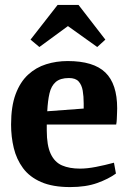

<svg xmlns="http://www.w3.org/2000/svg" viewBox="-20 -750 521 780"><path d="M265 10Q194 10 147 -10.5Q100 -31 73.5 -67Q47 -103 36 -148.5Q25 -194 25 -244Q25 -318 43.5 -367.5Q62 -417 94 -446.5Q126 -476 167.5 -489Q209 -502 255 -502Q360 -502 408 -455.5Q456 -409 456 -310Q456 -304 455.5 -291.5Q455 -279 454.5 -266Q454 -253 452 -244H170V-220Q170 -159 186 -125Q202 -91 232 -78Q262 -65 305 -65Q334 -65 370 -72Q406 -79 443 -89L451 -45Q421 -23 375 -6.5Q329 10 265 10ZM172 -298 320 -309V-330Q320 -359 316 -382Q312 -405 299.5 -419Q287 -433 260 -433Q225 -433 206.5 -417Q188 -401 181 -370.5Q174 -340 172 -298ZM140 -559 104 -589 214 -730H299L408 -589L375 -559L256 -644Z"/></svg>

Font: Manuale
Style: Regular
Weight: 400
Designer: Eduardo Tunni / Pablo Cosgaya
Foundry: Eduardo Tunni / Pablo Cosgaya
Version: Version 1.002